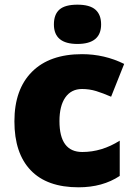

<svg xmlns="http://www.w3.org/2000/svg" viewBox="-20 -796 579 826"><path d="M317.9 9.8Q182.1 9.8 112.1 -63.5Q42 -136.7 42 -273.9Q42 -411.6 117.7 -487.3Q193.4 -563 333 -563Q429.2 -563 514.2 -521L458 -379.9Q423.3 -395 394 -404.1Q364.7 -413.1 333 -413.1Q286.6 -413.1 261.2 -377Q235.8 -340.8 235.8 -274.9Q235.8 -142.1 334 -142.1Q418 -142.1 495.1 -190.9V-39.1Q421.4 9.8 317.9 9.8ZM211.9 -690.9Q211.9 -733.9 235.8 -754.9Q259.8 -775.9 313 -775.9Q366.2 -775.9 390.6 -754.4Q415 -732.9 415 -690.9Q415 -606.9 313 -606.9Q211.9 -606.9 211.9 -690.9Z"/></svg>

Font: Open Sans ExtBd
Style: Bold
Weight: 800
Foundry: Ascender Corporation
Version: Version 1.10